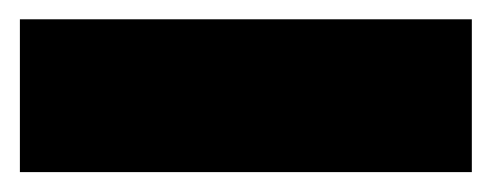

<svg xmlns="http://www.w3.org/2000/svg" viewBox="-30 19 499 195"><path d="M-9.8 193.8V38.6H449.2V193.8Z"/></svg>

Font: Pinar-DS1-FD Bold
Style: Regular
Weight: 700
Designer: Amin Abedi
Version: Version 2.000